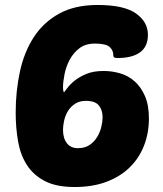

<svg xmlns="http://www.w3.org/2000/svg" viewBox="-20 -741 656 771"><path d="M361 -566Q323 -566 298.5 -547Q274 -528 259.5 -500.5Q245 -473 239 -442.5Q233 -412 233 -389Q233 -375 237 -370Q240 -373 250 -387Q260 -401 279 -416.5Q298 -432 326.5 -444Q355 -456 396 -456Q430 -456 462.5 -446.5Q495 -437 520.5 -414.5Q546 -392 562 -355.5Q578 -319 578 -265Q578 -208 559 -158Q540 -108 502.5 -70.5Q465 -33 409 -11.5Q353 10 280 10Q206 10 160 -14Q114 -38 88 -78.5Q62 -119 52.5 -173.5Q43 -228 43 -289Q43 -375 60 -453.5Q77 -532 115.5 -591.5Q154 -651 217 -686Q280 -721 372 -721Q478 -721 526 -687Q574 -653 574 -601Q574 -554 542.5 -531Q511 -508 452 -508Q444 -508 439.5 -510Q435 -512 435 -520Q435 -539 420 -552.5Q405 -566 361 -566ZM325 -336Q299 -336 281 -324Q263 -312 252.5 -294.5Q242 -277 237.5 -256.5Q233 -236 233 -220Q233 -186 248.5 -166Q264 -146 293 -146Q321 -146 340 -159Q359 -172 370.5 -191.5Q382 -211 387 -232Q392 -253 392 -270Q392 -299 377 -317.5Q362 -336 325 -336Z"/></svg>

Font: PoetsenOne
Style: Regular
Weight: 400
Designer: Rodrigo Fuenzalida, Pablo Impallari
Foundry: Pablo Impallari, Rodrigo Fuenzalida
Version: Version 1.000; ttfautohint (v0.8) -G 200 -r 50